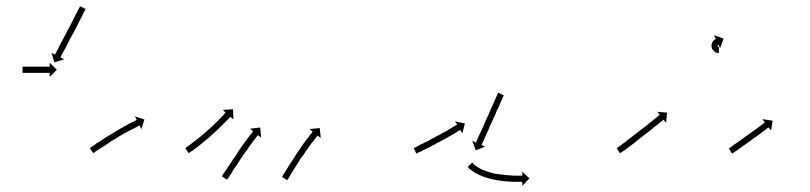

<svg xmlns="http://www.w3.org/2000/svg" viewBox="-20 -562 2625 622"><path d="M54 -346Q55 -346 55.5 -346Q56 -346 57 -346Q58 -346 59 -346Q60 -346 61 -346Q62 -346 63.5 -346Q65 -346 67 -346Q68 -346 70 -346Q72 -346 73 -346Q75 -346 77 -346Q79 -346 81 -346Q83 -346 85 -346Q87 -346 89 -346Q91 -346 93 -346Q95 -346 97 -346Q99 -346 101 -346Q103 -346 105 -346Q107 -346 109 -346Q111 -346 113 -346Q115 -346 116.5 -346Q118 -346 120 -346Q122 -346 123.5 -346Q125 -346 127 -346Q128 -346 129.5 -346Q131 -346 132 -346Q134 -346 135 -346Q136 -346 137 -346Q137 -346 138 -346Q139 -346 140 -346Q140 -346 140 -346Q140 -346 141 -346V-359L164 -336L141 -313V-326Q140 -326 140 -326Q140 -326 140 -326Q139 -326 138 -326Q137 -326 137 -326Q136 -326 135 -326Q134 -326 132 -326Q131 -326 129.5 -326Q128 -326 127 -326Q125 -326 123.5 -326Q122 -326 120 -326Q118 -326 116.5 -326Q115 -326 113 -326Q111 -326 109 -326Q107 -326 105 -326Q103 -326 101 -326Q99 -326 97 -326Q95 -326 93 -326Q91 -326 89 -326Q87 -326 85 -326Q83 -326 81 -326Q79 -326 77 -326Q75 -326 73 -326Q72 -326 70 -326Q68 -326 67 -326Q65 -326 63.5 -326Q62 -326 61 -326Q60 -326 59 -326Q58 -326 57 -326Q56 -326 55.5 -326Q55 -326 54 -326Q54 -326 53.5 -326Q53 -326 53 -326V-346Q53 -346 53.5 -346Q54 -346 54 -346ZM257 -532Q256 -530 254 -527V-526Q252 -523 250 -519Q248 -514 245 -508Q242 -503 239 -497Q236 -490 232 -483Q229 -476 225 -469Q221 -462 217 -454Q213 -447 209 -440Q206 -433 202 -426Q198 -418 195 -412Q192 -406 189 -401Q186 -395 183 -391Q181 -386 179 -383Q178 -380 177 -378Q177 -378 176 -376L188 -370L156 -360L147 -391L158 -385Q159 -386 159 -387Q160 -389 162 -392Q164 -396 166 -400Q168 -405 171 -410Q174 -415 177 -422Q180 -427 184 -435Q188 -443 192 -449Q196 -457 199 -464Q203 -471 207 -478Q211 -486 214 -492Q218 -499 221 -506Q224 -512 227 -518Q230 -523 232 -528Q234 -532 236 -535Q238 -538 239 -540H238Q239 -541 239 -542L257 -533Q257 -533 257 -532Z M272 -83Q274 -84 277 -86Q280 -89 284 -91Q289 -94 293 -98H294Q299 -101 305 -105Q311 -109 317 -113Q324 -117 331 -122Q338 -126 345 -130Q352 -135 359 -139Q366 -143 373 -147Q380 -151 386 -154Q392 -158 398 -161Q403 -163 408 -166Q412 -168 416 -170Q419 -172 421 -173Q422 -173 423 -174L417 -185L448 -175L438 -144L432 -156Q431 -155 430 -155Q428 -154 425 -152Q422 -150 418 -148Q413 -146 408 -143Q402 -140 396 -137Q390 -133 383 -130Q376 -126 369 -122Q362 -118 355 -113Q348 -109 341 -105Q335 -101 328 -96Q322 -92 316 -88Q310 -85 305 -81Q300 -78 295 -75Q291 -72 288 -70Q286 -68 284 -67Q283 -66 282 -66L271 -82Q271 -82 272 -83Z M581 -83Q583 -84 586 -86Q589 -89 593 -91Q597 -94 602 -98Q602 -98 602 -98Q602 -98 602 -98Q602 -98 602 -98Q602 -98 602 -98Q607 -102 612 -106Q612 -106 612 -106Q612 -106 612 -106Q612 -106 612 -106Q612 -106 612 -106Q618 -110 624 -115Q624 -115 624 -115Q624 -115 624 -115Q624 -115 624 -115Q624 -115 624 -115Q630 -120 636 -125Q636 -125 636 -125Q636 -125 636 -125Q636 -125 636 -125Q636 -125 636 -125Q643 -131 649 -136Q649 -136 649 -136Q649 -136 649 -136Q649 -136 649 -136Q649 -136 649 -136Q655 -141 661 -147Q661 -147 661 -147Q661 -147 661 -147Q661 -147 661 -147Q661 -147 661 -147Q667 -152 673 -158Q673 -158 673 -158Q673 -158 673 -158Q673 -158 673 -158Q673 -158 673 -158Q678 -163 683 -168Q683 -168 683 -168Q683 -168 683 -168Q683 -168 683 -168Q683 -168 683 -168Q688 -173 693 -178Q697 -182 700 -186Q704 -189 706 -192Q708 -194 710 -196Q711 -197 711 -197L702 -206L735 -208L736 -175L726 -184Q725 -183 725 -182Q723 -181 721 -178Q718 -175 715 -172Q711 -168 707 -164Q702 -159 697 -154Q697 -154 697 -154Q697 -154 697 -154Q697 -154 697 -154Q697 -154 697 -154Q692 -149 686 -143Q686 -143 686 -143Q686 -143 686 -143Q686 -143 686 -143Q686 -143 686 -143Q681 -138 674 -132Q674 -132 674 -132Q674 -132 674 -132Q674 -132 674 -132Q674 -132 674 -132Q668 -127 662 -121Q662 -121 662 -121Q662 -121 662 -121Q662 -121 662 -121Q662 -121 662 -121Q656 -115 649 -110Q649 -110 649 -110Q649 -110 649 -110Q649 -110 649 -110Q649 -110 649 -110Q643 -105 637 -100Q637 -100 637 -100Q637 -100 637 -100Q637 -100 637 -100Q637 -100 637 -100Q631 -95 625 -90Q625 -90 625 -90Q625 -90 625 -90Q625 -90 625 -90Q625 -90 625 -90Q619 -86 614 -82Q614 -82 614 -82Q614 -82 614 -82Q614 -82 614 -82Q614 -82 614 -82Q609 -78 605 -75Q601 -72 597 -70Q595 -68 593 -67Q592 -66 591 -66L580 -82Q580 -82 581 -83ZM700 7Q701 5 703 2Q705 -1 708 -5Q711 -9 714 -14Q717 -19 722 -26Q726 -32 730 -38Q734 -45 739 -51Q743 -58 748 -65Q752 -72 757 -79Q762 -86 766 -92Q771 -98 775 -104Q779 -110 783 -115Q787 -120 790 -124Q793 -128 796 -131Q798 -134 799 -135Q800 -136 800 -137L790 -145L823 -149L826 -116L816 -124Q815 -124 815 -123Q813 -121 811 -119Q809 -116 806 -112Q803 -108 799 -103Q795 -98 791 -92Q787 -87 783 -80Q778 -74 774 -68Q769 -61 764 -54Q760 -47 755 -40Q751 -34 747 -27Q743 -21 738 -15Q734 -8 731 -3Q728 2 725 6Q722 10 720 14Q718 16 717 18Q716 19 715 20L699 9Q700 8 700 7ZM895 10Q896 8 897 5Q899 1 902 -3Q905 -7 908 -12Q911 -18 915 -24Q919 -30 923 -36Q927 -43 932 -50Q936 -57 941 -64Q946 -71 950 -77Q955 -84 959 -91Q964 -97 968 -103Q972 -108 976 -114Q980 -118 983 -123Q986 -126 989 -130Q991 -132 992 -134Q993 -135 993 -135L983 -144L1016 -147L1019 -115L1009 -123Q1008 -122 1008 -121Q1006 -120 1004 -117Q1002 -114 999 -110Q996 -106 992 -101V-102Q988 -96 984 -91Q980 -85 976 -79Q971 -73 967 -66Q962 -59 957 -52V-53Q953 -46 948 -39Q944 -32 940 -26Q936 -19 932 -13Q928 -7 925 -2Q922 3 919 8Q917 12 915 15Q913 18 912 20Q911 21 911 22L893 11Q894 11 895 10Z M1322 -83Q1324 -84 1326 -85Q1330 -87 1334 -89Q1338 -91 1343 -94Q1348 -96 1354 -99H1353Q1359 -102 1366 -105Q1372 -109 1378 -112Q1385 -115 1392 -119H1391Q1398 -122 1405 -126Q1411 -129 1417 -133Q1423 -136 1429 -139Q1434 -143 1440 -146L1439 -145Q1444 -148 1448 -151Q1452 -153 1455 -155Q1458 -156 1459 -157Q1460 -158 1461 -158L1454 -169L1486 -162L1478 -130L1471 -141Q1471 -141 1470 -140Q1468 -139 1465 -138Q1462 -136 1458 -133Q1454 -131 1450 -128Q1444 -125 1439 -122Q1433 -119 1427 -115Q1421 -112 1414 -108Q1408 -105 1401 -101Q1394 -98 1388 -94Q1381 -91 1375 -87Q1369 -84 1363 -81Q1357 -78 1352 -76Q1347 -73 1343 -71Q1339 -69 1335 -68Q1333 -66 1331 -65Q1330 -65 1329 -64L1320 -82Q1321 -83 1322 -83ZM1612 -252Q1611 -250 1609 -247Q1608 -243 1606 -239Q1603 -234 1601 -228Q1598 -223 1596 -216Q1593 -210 1589 -203Q1587 -196 1583 -188Q1579 -179 1576 -173Q1573 -165 1569 -158Q1566 -150 1563 -143Q1560 -136 1557 -130Q1554 -123 1551 -117Q1549 -112 1547 -107Q1545 -103 1543 -99Q1542 -96 1541 -94Q1540 -93 1540 -92L1552 -87L1521 -75L1510 -106L1522 -100Q1522 -101 1523 -102Q1524 -104 1525 -107Q1527 -111 1528 -115Q1531 -120 1533 -126Q1536 -131 1539 -138Q1542 -144 1545 -151Q1548 -158 1551 -166Q1554 -173 1558 -181Q1561 -188 1565 -196Q1568 -204 1571 -211Q1574 -218 1577 -224Q1580 -231 1583 -237Q1585 -242 1587 -247Q1589 -251 1591 -255Q1592 -258 1593 -260Q1594 -261 1594 -262L1612 -253Q1612 -253 1612 -252ZM1511 -34Q1511 -34 1511 -34Q1511 -34 1511 -34Q1511 -34 1511 -34Q1511 -34 1511 -34Q1512 -32 1515 -30Q1515 -30 1515 -30Q1515 -30 1514 -30Q1514 -30 1514 -30Q1514 -30 1514 -30Q1517 -28 1521 -25Q1521 -25 1521 -25Q1521 -25 1521 -25Q1521 -25 1521 -25Q1521 -25 1521 -25Q1525 -22 1530 -19Q1530 -19 1530 -19Q1530 -19 1530 -19Q1530 -19 1530 -19Q1530 -19 1530 -19Q1535 -16 1541 -13Q1541 -13 1541 -13Q1541 -13 1541 -13Q1541 -13 1541 -13Q1541 -13 1541 -13Q1548 -10 1555 -8Q1555 -8 1555 -8Q1555 -8 1554 -8Q1554 -8 1554 -8Q1554 -8 1554 -8Q1562 -5 1569 -3Q1569 -3 1569 -3Q1569 -3 1569 -3Q1569 -3 1569 -3Q1569 -3 1569 -3Q1577 -1 1585 1Q1585 1 1585 1Q1585 1 1585 1Q1585 1 1585 1Q1585 1 1585 1Q1593 2 1601 3Q1601 3 1601 3Q1601 3 1601 3Q1601 3 1601 3Q1601 3 1601 3Q1609 4 1616 5Q1616 5 1616 5Q1616 5 1616 5Q1616 5 1616 5Q1616 5 1616 5Q1624 6 1631 6Q1631 6 1631 6Q1631 6 1631 6Q1631 6 1631 6Q1631 6 1631 6Q1638 7 1644 7Q1644 7 1644 7Q1644 7 1644 7Q1644 7 1644 7Q1644 7 1644 7Q1649 7 1655 7Q1660 7 1664 7Q1667 7 1670 7Q1671 7 1672 7V-6L1695 16L1672 40V27Q1671 27 1670 27Q1668 27 1664 27Q1660 27 1656 27Q1649 27 1644 27Q1644 27 1644 27Q1644 27 1644 27Q1644 27 1644 27Q1644 27 1644 27Q1637 27 1630 26Q1630 26 1630 26Q1630 26 1630 26Q1630 26 1630 26Q1630 26 1630 26Q1622 26 1615 25Q1615 25 1615 25Q1615 25 1615 25Q1615 25 1614.5 25Q1614 25 1614 25Q1606 24 1598 23Q1598 23 1598 23Q1598 23 1598 23Q1598 23 1598 23Q1598 23 1598 23Q1589 22 1581 20Q1581 20 1581 20Q1581 20 1581 20Q1581 20 1581 20Q1581 20 1581 20Q1572 18 1564 16Q1564 16 1564 16Q1564 16 1564 16Q1564 16 1564 16Q1564 16 1564 16Q1556 14 1548 11Q1548 11 1548 11Q1548 11 1548 11Q1548 11 1548 11Q1548 11 1548 11Q1540 8 1533 5Q1533 5 1533 5Q1533 5 1533 5Q1533 5 1533 5Q1533 5 1533 5Q1526 1 1520 -2Q1520 -2 1520 -2Q1520 -2 1520 -2Q1520 -2 1519.5 -2Q1519 -2 1519 -2Q1514 -6 1509 -9Q1509 -9 1509 -9Q1509 -9 1509 -9Q1509 -9 1509 -9Q1509 -9 1509 -9Q1505 -12 1501 -15Q1501 -15 1501 -15Q1501 -15 1501 -15Q1501 -15 1501 -15Q1501 -15 1501 -15Q1499 -18 1497 -20Q1497 -20 1497 -20Q1497 -20 1497 -20Q1497 -20 1497 -20Q1497 -20 1497 -20Q1496 -20 1495 -21L1509 -35Q1510 -35 1511 -34Z M1979 -83Q1981 -84 1984 -86Q1987 -89 1991 -91Q1995 -94 2000 -98Q2005 -102 2011 -106H2010Q2016 -110 2022 -115Q2029 -120 2035 -125Q2042 -130 2048 -135Q2055 -140 2061 -145Q2067 -150 2074 -155Q2080 -160 2085 -164Q2091 -169 2096 -173Q2100 -176 2105 -180Q2108 -183 2111 -185Q2114 -187 2116 -189Q2116 -189 2117 -190L2109 -200L2141 -197L2138 -164L2130 -174Q2129 -174 2128 -173Q2126 -172 2124 -170Q2121 -167 2117 -164Q2113 -161 2108 -157Q2103 -153 2098 -149Q2092 -144 2086 -139Q2080 -134 2073 -129Q2067 -124 2060 -119Q2054 -114 2047 -109Q2041 -104 2035 -99Q2028 -94 2023 -90Q2017 -86 2012 -82Q2007 -78 2003 -75Q1999 -72 1995 -70Q1993 -68 1991 -67Q1990 -66 1989 -65L1978 -82Q1978 -82 1979 -83ZM2308 -390Q2308 -390 2308 -390Q2308 -390 2308 -390Q2308 -390 2308 -390Q2308 -390 2308 -390Q2307 -390 2306 -390Q2306 -390 2306 -390Q2306 -390 2306 -390Q2306 -390 2306 -390Q2306 -390 2306 -390Q2305 -390 2303 -391Q2303 -391 2303 -391Q2303 -391 2303 -391Q2303 -391 2303 -391Q2303 -391 2303 -391Q2301 -391 2299 -392Q2299 -392 2299 -392Q2299 -392 2299 -392Q2299 -392 2299 -392Q2299 -392 2299 -392Q2297 -393 2295 -394Q2295 -394 2295 -394Q2295 -394 2295 -395Q2295 -395 2295 -395Q2295 -395 2295 -395Q2293 -396 2291 -398Q2291 -398 2291 -398Q2291 -398 2291 -398Q2291 -398 2291 -398.5Q2291 -399 2291 -399Q2289 -400 2288 -403Q2288 -403 2288 -403Q2288 -403 2288 -403Q2288 -403 2287.5 -403Q2287 -403 2287 -403Q2286 -406 2286 -408Q2286 -408 2286 -408.5Q2286 -409 2286 -409Q2286 -409 2285.5 -409Q2285 -409 2285 -409Q2285 -412 2285 -414Q2285 -414 2285 -414.5Q2285 -415 2285 -415Q2285 -415 2285 -415Q2285 -415 2285 -415Q2285 -418 2286 -420Q2286 -420 2286 -420Q2286 -420 2286 -420Q2286 -421 2286 -421Q2286 -421 2286 -421Q2287 -423 2288 -425Q2288 -425 2288 -425Q2288 -425 2288 -426Q2288 -426 2288 -426Q2288 -426 2288 -426Q2289 -428 2290 -429Q2290 -429 2290.5 -429Q2291 -429 2291 -430Q2291 -430 2291 -430Q2291 -430 2291 -430Q2292 -431 2293 -432Q2293 -432 2293.5 -432Q2294 -432 2294 -432Q2294 -433 2294 -433Q2294 -433 2294 -433Q2295 -434 2296 -434Q2296 -434 2296 -434Q2296 -434 2296 -434Q2296 -434 2296 -434Q2296 -434 2296 -434Q2297 -435 2298 -435Q2298 -435 2298 -435Q2298 -435 2298 -435Q2298 -435 2298 -435Q2298 -435 2298 -435Q2298 -436 2299 -436L2293 -448L2324 -437L2313 -406L2307 -418Q2307 -418 2307 -418Q2307 -418 2307 -418Q2307 -418 2307 -418Q2307 -418 2307 -418Q2307 -418 2307 -418Q2307 -418 2307 -417Q2307 -417 2307 -417Q2307 -417 2307 -417Q2307 -417 2307 -417.5Q2307 -418 2307 -418Q2307 -417 2306 -417Q2306 -417 2306 -417Q2306 -417 2306 -417Q2306 -417 2306.5 -417Q2307 -417 2307 -417Q2306 -417 2306 -416Q2306 -416 2306 -416.5Q2306 -417 2306 -417Q2306 -417 2306 -417Q2306 -417 2306 -417Q2306 -416 2305 -416Q2305 -416 2305 -416Q2305 -416 2305 -416Q2306 -416 2306 -416Q2306 -416 2306 -416Q2305 -416 2305 -415Q2305 -415 2305 -415Q2305 -415 2305 -415Q2305 -415 2305 -415.5Q2305 -416 2305 -416Q2305 -415 2305 -414Q2305 -414 2305 -414Q2305 -414 2305 -414Q2305 -414 2305 -414.5Q2305 -415 2305 -415Q2305 -414 2305 -413Q2305 -413 2305 -413Q2305 -413 2305 -413Q2305 -413 2305 -413Q2305 -413 2305 -413Q2305 -413 2306 -412Q2306 -412 2305.5 -412Q2305 -412 2305 -412Q2305 -412 2305 -412.5Q2305 -413 2305 -413Q2306 -412 2306 -411Q2306 -411 2306 -411Q2306 -411 2306 -411Q2306 -411 2306 -411.5Q2306 -412 2306 -412Q2306 -411 2307 -411Q2307 -411 2307 -411Q2307 -411 2307 -411Q2307 -411 2306.5 -411Q2306 -411 2306 -411Q2307 -411 2308 -410Q2308 -410 2307.5 -410Q2307 -410 2307 -410Q2307 -410 2307 -410Q2307 -410 2307 -410Q2308 -410 2308 -410Q2308 -410 2308 -410Q2308 -410 2308 -410Q2308 -410 2308 -410Q2308 -410 2308 -410Q2308 -410 2309 -410Q2309 -410 2309 -410Q2309 -410 2308 -410Q2308 -410 2308 -410Q2308 -410 2308 -410Q2309 -410 2309 -410Q2309 -410 2309 -410Q2309 -410 2309 -410Q2309 -410 2309 -410Q2309 -410 2309 -410Q2309 -410 2309 -410V-390Q2309 -390 2308 -390Z M2342 -81Q2343 -83 2346 -84Q2348 -86 2351 -88Q2356 -91 2359 -94Q2364 -97 2368 -100Q2373 -104 2378 -107Q2383 -111 2389 -115Q2394 -119 2400 -123Q2405 -127 2411 -131Q2416 -134 2421 -138Q2426 -142 2431 -145Q2436 -149 2440 -152Q2444 -155 2447 -157Q2450 -160 2453 -162Q2455 -163 2457 -164Q2457 -165 2458 -165L2450 -176L2483 -171L2478 -139L2470 -149Q2469 -149 2469 -148Q2467 -147 2465 -146Q2462 -144 2459 -141Q2456 -139 2452 -136Q2447 -133 2443 -129Q2438 -126 2433 -122Q2428 -118 2422 -114Q2417 -110 2411 -106Q2406 -102 2400 -98Q2395 -95 2390 -91Q2385 -87 2380 -84Q2375 -81 2371 -77Q2367 -75 2363 -72Q2360 -70 2357 -68Q2355 -66 2353 -65Q2353 -65 2352 -64L2341 -81Q2341 -81 2342 -81Z"/></svg>

Font: FRB American Cursive Just Arrows Thin
Style: Italic
Weight: 100
Italic angle: -25°
Version: Version 2.0;Modular Font Editor K font №1